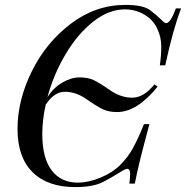

<svg xmlns="http://www.w3.org/2000/svg" viewBox="-20 -742 752 776"><path d="M604 -400.9 617.2 -392.1Q534.2 -289.1 453.1 -289.1Q420.4 -289.1 397 -299.8Q373.5 -310.5 330.3 -340.8Q287.1 -371.1 242.7 -371.1Q198.2 -371.1 164.6 -318.4Q150.9 -256.3 150.9 -200.2Q150.9 -103.5 188.7 -53.7Q226.6 -3.9 293.9 -3.9Q337.9 -3.9 387 -24.4Q436 -44.9 466.8 -76.2Q497.6 -107.4 516.8 -142.3Q536.1 -177.2 562 -240.2H584Q538.6 -74.2 524.9 0H502.9Q505.9 -21.5 505.9 -40.5Q505.9 -59.6 494.1 -59.6Q486.3 -59.6 461.9 -43.9Q437.5 -28.3 397.5 -7.1Q357.4 14.2 284.2 14.2Q172.9 14.2 111.8 -45.9Q50.8 -106 50.8 -221.2Q50.8 -336.4 108.4 -453.4Q166 -570.3 266.4 -646.2Q366.7 -722.2 486.8 -722.2Q559.1 -722.2 587.4 -700.4Q615.7 -678.7 630.4 -663.6Q645 -648.4 651.4 -648.4Q668.9 -648.4 690.9 -708H711.9Q678.7 -621.6 647.9 -478H626Q631.8 -517.1 631.8 -555.2Q631.8 -592.8 614.7 -627.9Q597.7 -663.1 562.3 -683.6Q526.9 -704.1 484.9 -704.1Q419.4 -704.1 356.7 -654.5Q293.9 -605 245.4 -523.4Q196.8 -441.9 171.9 -349.6Q195.8 -387.2 231.7 -408.2Q267.6 -429.2 301.3 -429.2Q335 -429.2 358.2 -418.5Q381.3 -407.7 424.8 -377.4Q468.3 -347.2 514.6 -347.2Q561 -347.2 604 -400.9Z"/></svg>

Font: PlayfairDisplay-Italic
Style: Italic
Weight: 400
Italic angle: -14°
Designer: Claus Eggers Sørensen
Foundry: Claus Eggers Sørensen
Version: Version 1.002;PS 001.002;hotconv 1.0.70;makeotf.lib2.5.58329